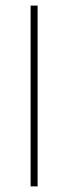

<svg xmlns="http://www.w3.org/2000/svg" viewBox="-20 -663 243 683"><path d="M113.8 -643.1V0H88.9V-643.1Z"/></svg>

Font: Vazirmatn UI NL Thin
Style: Regular
Weight: 100
Designer: Saber Rastikerdar
Foundry: Saber Rastikerdar
Version: Version 33.003